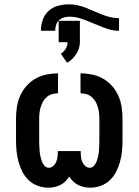

<svg xmlns="http://www.w3.org/2000/svg" viewBox="-20 -859 640 887"><path d="M203 8Q179 8 155 -0.5Q131 -9 113 -26Q95 -43 83.5 -65.5Q72 -88 65.5 -112Q59 -136 56.5 -160.5Q54 -185 54 -210V-310Q54 -337 58 -364Q62 -391 73 -416Q84 -441 102 -461.5Q120 -482 143.5 -495.5Q167 -509 194 -514.5Q221 -520 248 -520V-428Q234 -428 220.5 -424Q207 -420 196.5 -411Q186 -402 179 -390Q172 -378 168 -364.5Q164 -351 162.5 -337.5Q161 -324 161 -310V-210Q161 -198 161.5 -186Q162 -174 163 -162Q164 -150 166.5 -138Q169 -126 173 -115Q177 -104 185 -94Q193 -84 205 -84Q217 -84 226 -92Q235 -100 239.5 -110.5Q244 -121 245.5 -132.5Q247 -144 247 -156V-161H353V-156Q353 -144 354.5 -132.5Q356 -121 360.5 -110.5Q365 -100 374 -92Q383 -84 395 -84Q407 -84 415 -94Q423 -104 427 -115Q431 -126 433.5 -138Q436 -150 437 -162Q438 -174 438.5 -186Q439 -198 439 -210V-310Q439 -324 437.5 -337.5Q436 -351 432 -364.5Q428 -378 421 -390Q414 -402 403.5 -411Q393 -420 379.5 -424Q366 -428 352 -428V-520Q379 -520 406 -514.5Q433 -509 456.5 -495.5Q480 -482 498 -461.5Q516 -441 527 -416Q538 -391 542 -364Q546 -337 546 -310V-210Q546 -185 543.5 -160.5Q541 -136 534.5 -112Q528 -88 516.5 -65.5Q505 -43 487 -26Q469 -9 445 -0.5Q421 8 397 8Q382 8 368 5Q354 2 341 -4.5Q328 -11 318 -21Q308 -31 300 -43Q292 -31 282 -21Q272 -11 259 -4.5Q246 2 232 5Q218 8 204 8ZM169 -717Q169 -743 177.5 -767.5Q186 -792 205 -809Q224 -826 249 -832.5Q274 -839 300 -839Q320 -839 339.5 -834.5Q359 -830 378 -822.5Q397 -815 415 -807Q433 -799 452 -791.5Q471 -784 490.5 -779.5Q510 -775 530 -775V-717Q504 -717 478.5 -725Q453 -733 429 -744L401 -755Q377 -766 351.5 -774Q326 -782 300 -782Q287 -782 274.5 -778Q262 -774 252.5 -765Q243 -756 239 -743Q235 -730 235 -717ZM290 -569 261 -611Q275 -619 283.5 -633.5Q292 -648 292 -664H251V-763H349V-664Q349 -650 344.5 -635.5Q340 -621 332 -609Q324 -597 313.5 -586.5Q303 -576 290 -569Z"/></svg>

Font: Iosevka SS04 Semibold Extended
Style: Regular
Weight: 600
Width: 7
Monospace: yes
Designer: Belleve Invis
Foundry: Belleve Invis
Version: Version 19.0.0; ttfautohint (v1.8.4)